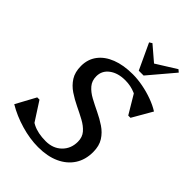

<svg xmlns="http://www.w3.org/2000/svg" viewBox="-276 -1038 1169 1169"><g transform="rotate(45 308.5 -454.0)"><path d="M279.6 16Q208.5 16 131.7 -6.4Q54.8 -28.8 -7.8 -66.4L61.8 -194.7H81.2L174.5 -50L101.4 -71L100.9 -136.4Q126.9 -89.1 172.8 -65.7Q218.8 -42.3 286.4 -42.3Q349.4 -42.3 388.7 -80.8Q428.1 -119.2 428.1 -178.6Q428.1 -218.1 405.6 -244.1Q383.1 -270.1 347.2 -289.5Q311.4 -308.9 271.4 -327.9Q231.4 -347 195.6 -371Q159.8 -395 137.3 -430.3Q114.8 -465.7 114.8 -518.6Q114.8 -576.2 146.5 -618.4Q178.2 -660.6 236.5 -683.3Q294.7 -706 374.4 -706Q415.6 -706 461.5 -697.2Q507.3 -688.5 550 -672.8Q592.7 -657.2 625.2 -636.5L551.3 -508.2H531.9L443.9 -655.6L531.9 -632.9L521.8 -580.7Q496 -612.4 455.3 -630Q414.6 -647.7 367.6 -647.7Q304.5 -647.7 264.7 -618Q225 -588.3 225 -540Q225 -501.3 247.5 -474.8Q270 -448.4 305.8 -429Q341.6 -409.7 381.6 -390.6Q421.6 -371.6 457.4 -347.6Q493.3 -323.6 515.8 -288.2Q538.3 -252.9 538.3 -200Q538.3 -133.7 506.7 -85.3Q475.1 -36.9 417.2 -10.4Q359.3 16 279.6 16ZM384 -746.7 306.5 -913 324.4 -924.2 432.7 -831.5H400.2L548.5 -924.2L564.5 -910.6L425.7 -746.7Z"/></g></svg>

Font: Platypi Light
Style: Italic
Weight: 300
Italic angle: -13°
Designer: David Sargent
Foundry: Bolt Cutter Type
Version: Version 1.200